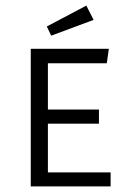

<svg xmlns="http://www.w3.org/2000/svg" viewBox="-20 -663 466 683"><path d="M150.4 -273.4H332V-223.1H150.4V-49.8H373.5V0H89.4V-489.3H367.2L359.9 -438H150.4ZM313 -592.3 162.1 -536.1 146.5 -568.8 287.1 -643.1Z"/></svg>

Font: Amiri Typewriter
Style: Regular
Weight: 400
Monospace: yes
Designer: Khaled Hosny
Version: Version 1.1